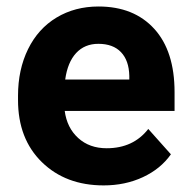

<svg xmlns="http://www.w3.org/2000/svg" viewBox="-20 -558 581 588"><path d="M35.2 0ZM297.4 9.8Q181.2 9.8 108.2 -61.5Q35.2 -132.8 35.2 -251.5V-265.1Q35.2 -344.7 65.9 -407.5Q96.7 -470.2 153.1 -504.2Q209.5 -538.1 281.7 -538.1Q390.1 -538.1 452.4 -469.7Q514.6 -401.4 514.6 -275.9V-218.3H178.2Q185.1 -166.5 219.5 -135.3Q253.9 -104 306.6 -104Q388.2 -104 434.1 -163.1L503.4 -85.4Q471.7 -40.5 417.5 -15.4Q363.3 9.8 297.4 9.8ZM281.2 -423.8Q239.3 -423.8 213.1 -395.5Q187 -367.2 179.7 -314.5H376V-325.7Q375 -372.6 350.6 -398.2Q326.2 -423.8 281.2 -423.8Z"/></svg>

Font: Roboto-o
Style: o-Bold
Weight: 700
Designer: Google
Version: Version 2.134; 2016; ttfautohint (v1.6)